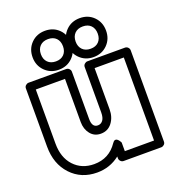

<svg xmlns="http://www.w3.org/2000/svg" viewBox="-151 -930 973 1080"><g transform="rotate(-20 336.0 -390.0)"><path d="M29.8 -198.2V-546.9Q29.8 -557.6 37.8 -564.7Q45.9 -571.8 55.2 -571.8H279.8Q290.5 -571.8 297.9 -564Q305.2 -556.2 305.2 -546.9V-263.2Q305.2 -212.9 339.8 -212.9Q358.4 -212.9 370.1 -228.3Q381.8 -243.7 381.8 -275.9V-546.9Q381.8 -557.6 389.9 -564.7Q397.9 -571.8 407.2 -571.8H631.8Q642.6 -571.8 649.9 -564Q657.2 -556.2 657.2 -546.9V0Q657.2 10.7 649.2 17.8Q641.1 24.9 631.8 24.9H407.2Q396.5 24.9 389.2 17.1Q381.8 9.3 381.8 0V-11.2Q322.8 35.2 246.1 35.2Q150.9 35.2 90.3 -29.8Q29.8 -94.7 29.8 -198.2ZM80.1 -198.2Q80.1 -114.3 126.2 -64.7Q172.4 -15.1 246.1 -15.1Q335.9 -15.1 386.2 -89.8Q393.1 -100.1 400.1 -102.3Q407.2 -104.5 412.8 -100.6Q418.5 -96.7 422.9 -91.3Q427.2 -85.9 429.7 -81.1L432.1 -76.2V-24.9H606.9V-522H432.1V-275.9Q432.1 -228.5 407.2 -195.8Q382.3 -163.1 339.8 -163.1Q301.3 -163.1 278.1 -192.1Q254.9 -221.2 254.9 -263.2V-522H80.1ZM125 -698.2Q125 -748.5 158 -781.7Q190.9 -814.9 241.2 -814.9Q291.5 -814.9 324.2 -781.7Q356.9 -748.5 356.9 -698.2Q356.9 -648.4 324 -615.2Q291 -582 241.2 -582Q191.4 -582 158.2 -615.2Q125 -648.4 125 -698.2ZM174.8 -698.2Q174.8 -668 192.6 -649.9Q210.4 -631.8 241.2 -631.8Q272 -631.8 289.6 -649.9Q307.1 -668 307.1 -698.2Q307.1 -729 289.6 -747.1Q272 -765.1 241.2 -765.1Q210.4 -765.1 192.6 -747.1Q174.8 -729 174.8 -698.2ZM333 -698.2Q333 -748.5 366 -781.7Q398.9 -814.9 449.2 -814.9Q499.5 -814.9 532.2 -781.7Q564.9 -748.5 564.9 -698.2Q564.9 -648.4 532 -615.2Q499 -582 449.2 -582Q399.4 -582 366.2 -615.2Q333 -648.4 333 -698.2ZM382.8 -698.2Q382.8 -668 400.6 -649.9Q418.5 -631.8 449.2 -631.8Q480 -631.8 497.6 -649.9Q515.1 -668 515.1 -698.2Q515.1 -729 497.6 -747.1Q480 -765.1 449.2 -765.1Q418.5 -765.1 400.6 -747.1Q382.8 -729 382.8 -698.2Z"/></g></svg>

Font: Trueno Black Outline
Style: Regular
Weight: 900
Width: 6
Designer: Julieta Ulanovsky
Foundry: Julieta Ulanovsky
Version: Version 3.001b | FøM Fix